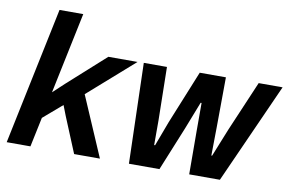

<svg xmlns="http://www.w3.org/2000/svg" viewBox="-76 -867 1535 1004"><g transform="rotate(10 691.5 -364.5)"><path d="M164 -729H290L200 -298L259 -353L458 -532H613L370 -318L507 0H370L292 -189L271 -243L171 -157L138 0H12Z M646 -533H769L774 -249V-119H779L828 -250L943 -533H1082L1080 -268L1078 -117H1082L1142 -266L1256 -533H1383L1144 0H981L980 -231V-379H975L918 -233L823 0H661Z"/></g></svg>

Font: Mona Sans SemiBold
Style: Italic
Weight: 600
Italic angle: -11.7°
Designer: Deni Anggara
Foundry: GitHub
Version: Version 2.000